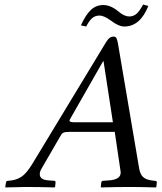

<svg xmlns="http://www.w3.org/2000/svg" viewBox="-20 -818 707 840"><path d="M546 -746Q563 -746 576.5 -757Q590 -768 606 -798L629 -792Q593 -702 524 -702Q499 -702 465 -728Q434 -750 416 -750Q396 -750 383 -738.5Q370 -727 357 -702L334 -707Q354 -752 377 -774Q400 -796 432 -796Q464 -796 498 -768Q523 -746 546 -746ZM307 -283H474L433 -550H431L286 -296Q284 -292 284 -290Q284 -283 307 -283ZM161 -79Q154 -67 154 -56Q154 -32 190 -29L217 -27Q224 -27 223 -19L221 0L218 2Q148 0 93 0Q76 0 4 2L3 0L6 -19Q7 -27 15 -27Q50 -29 73 -44Q96 -59 122 -102L437 -622Q445 -636 451 -643.5Q457 -651 463 -654.5Q469 -658 476 -658Q486 -658 489.5 -651Q493 -644 496 -628L588 -86Q592 -57 605.5 -44Q619 -31 648 -28L658 -27Q667 -27 666 -19L664 0L662 2Q592 0 549 0Q494 0 422 2L421 0L423 -19Q424 -27 431 -27L459 -29Q508 -33 508 -63Q508 -67 507 -72L482 -241H282Q265 -241 257.5 -237.5Q250 -234 245 -224Z"/></svg>

Font: Linux Libertine O
Style: Italic
Weight: 400
Italic angle: -12°
Designer: Philipp H. Poll
Foundry: Philipp H. Poll
Version: Version 5.1.6